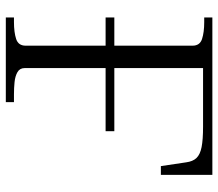

<svg xmlns="http://www.w3.org/2000/svg" viewBox="-65 -685 750 660"><g transform="rotate(90 310.0 -355.0)"><path d="M40 -373H431V-343H40ZM214 -678V-65Q214 -48 228 -40Q242 -32 262.5 -30Q283 -28 304 -28H331V0H40V-28H56Q91 -28 114 -35.5Q137 -43 137 -68V-642Q137 -667 114 -674.5Q91 -682 56 -682H40V-710H581V-533H551L538 -620Q535 -643 523 -655.5Q511 -668 485.5 -673Q460 -678 415 -678Z"/></g></svg>

Font: Roboto Serif 120pt Expanded Light
Style: Regular
Weight: 300
Width: 7
Designer: Greg Gazdowicz
Foundry: Commercial Type
Version: Version 1.008